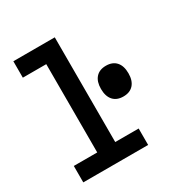

<svg xmlns="http://www.w3.org/2000/svg" viewBox="-189 -1006 1128 1164"><g transform="rotate(-30 375.0 -424.0)"><path d="M62 -848H352V-115H516V0H62V-115H226V-733H62ZM534 -329Q488 -329 463 -357Q438 -385 438 -437Q438 -488 463 -516Q488 -544 534 -544Q580 -544 605 -516Q630 -488 630 -436Q630 -385 605 -357Q580 -329 534 -329Z"/></g></svg>

Font: Martian Mono SemiCondensed Medium
Style: Regular
Weight: 500
Width: 4
Designer: Roman Shamin
Foundry: Evil Martians
Version: Version 1.000